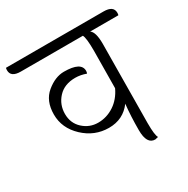

<svg xmlns="http://www.w3.org/2000/svg" viewBox="-185 -778 893 914"><g transform="rotate(-30 261.0 -320.5)"><path d="M423 -515 419 -80Q419 -14 429 1L412 5Q366 5 366 -72.5Q366 -150 373 -214Q328 -153 249.5 -153Q171 -153 112 -208.5Q53 -264 53 -339Q53 -414 100.5 -453Q148 -492 196 -492Q290 -492 290 -443Q290 -435 287 -429Q257 -440 228 -440Q168 -440 134 -403Q100 -366 100 -315Q100 -264 135 -232Q170 -200 217 -200Q264 -200 304.5 -226.5Q345 -253 368 -302Q370 -436 370 -507Q370 -578 360 -595H19Q-35 -595 -35 -633Q-35 -642 -33 -646H503Q557 -646 557 -608Q557 -599 555 -595H400Q423 -580 423 -515Z"/></g></svg>

Font: Laila Light
Style: Regular
Weight: 300
Designer: Hitesh Malaviya
Foundry: Indian Type Foundry
Version: Version 1.302;PS 1.0;hotconv 1.0.78;makeotf.lib2.5.61930; tt